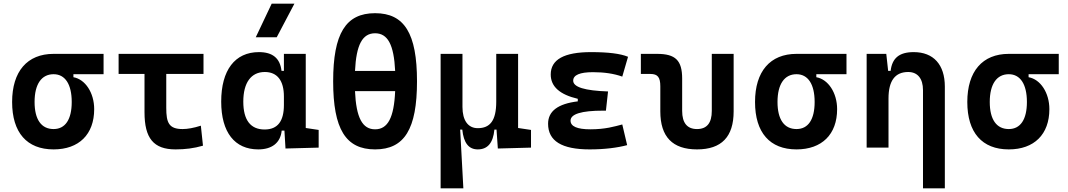

<svg xmlns="http://www.w3.org/2000/svg" viewBox="-20 -815 5899 1060"><path d="M275.9 9.8C416 9.8 500 -73.2 500 -212.4C500 -302.7 450.7 -377.4 385.3 -388.7V-405.3H551.8V-517.6H275.9C130.4 -517.6 46.9 -420.9 46.9 -252C46.9 -83 128.4 9.8 275.9 9.8ZM275.9 -102.5C208 -102.5 170.9 -155.3 170.9 -252C170.9 -350.1 209 -405.3 275.9 -405.3C339.4 -405.3 376 -350.1 376 -252C376 -155.3 340.3 -102.5 275.9 -102.5Z M949.2 9.8C1002 9.8 1050.3 3.9 1100.6 -10.7L1088.9 -121.1C1049.3 -108.4 1015.1 -102.5 988.3 -102.5C912.1 -102.5 897.9 -137.7 897.9 -219.7V-406.7H1103.5V-517.6H634.8V-406.7H777.8V-195.3C777.8 -51.8 827.6 9.8 949.2 9.8Z M1406.2 9.8C1479.5 9.8 1528.3 -24.9 1535.2 -93.8H1550.3L1556.2 4.9L1739.3 0V-97.7L1668 -108.4V-517.6H1547.4V-423.8H1534.2C1526.4 -493.2 1485.4 -527.3 1409.7 -527.3C1276.9 -527.3 1201.2 -427.7 1201.2 -253.9C1201.2 -84 1275.9 9.8 1406.2 9.8ZM1547.4 -235.4C1547.4 -147.5 1514.2 -100.1 1440.9 -100.1C1363.3 -100.1 1323.2 -151.9 1323.2 -253.9C1323.2 -358.4 1366.2 -417.5 1441.9 -417.5C1510.7 -417.5 1547.4 -370.1 1547.4 -282.2ZM1392.1 -609.4H1507.8L1605.5 -794.9H1480Z M2050.8 9.8C2212.9 9.8 2282.2 -102.5 2282.2 -366.2C2282.2 -629.9 2212.9 -742.2 2050.8 -742.2C1888.7 -742.2 1819.3 -629.9 1819.3 -366.2C1819.3 -102.5 1888.7 9.8 2050.8 9.8ZM2050.8 -101.1C1981 -101.1 1946.3 -164.6 1939.9 -312H2161.6C2155.3 -164.6 2120.6 -101.1 2050.8 -101.1ZM1939.9 -423.3C1946.8 -568.4 1981 -631.3 2050.8 -631.3C2120.6 -631.3 2154.8 -568.4 2161.6 -423.3Z M2617.7 9.8C2672.4 9.8 2702.6 -26.4 2709.5 -99.6H2721.2L2728.5 4.9L2911.6 0V-97.7L2840.3 -108.4V-517.6H2719.7V-253.9C2719.7 -148.4 2685.1 -107.4 2617.7 -107.4C2564.5 -107.4 2533.2 -149.4 2533.2 -224.6V-517.6H2412.6V224.6H2538.1L2520.5 -99.6H2532.2C2539.6 -26.4 2567.4 9.8 2617.7 9.8Z M3235.4 9.8C3318.8 9.8 3389.2 0.5 3442.4 -13.7L3415.5 -127.9C3372.6 -116.7 3322.3 -101.1 3239.3 -101.1C3166.5 -101.1 3129.9 -117.2 3129.9 -148.9C3129.9 -185.5 3189.9 -204.1 3309.6 -204.1H3325.2L3336.9 -310.1C3208.5 -314.5 3144.5 -334 3144.5 -369.6C3144.5 -400.9 3181.2 -416.5 3253.9 -416.5C3315.4 -416.5 3368.7 -408.7 3415.5 -392.1L3447.3 -501.5C3405.3 -519 3337.9 -527.3 3243.2 -527.3C3094.2 -527.3 3020.5 -486.3 3020.5 -403.8C3020.5 -337.4 3069.8 -293 3169.9 -269.5V-255.4C3060.1 -242.2 3005.9 -201.2 3005.9 -131.8C3005.9 -36.6 3081.5 9.8 3235.4 9.8Z M3828.1 9.8C3963.4 9.8 4030.3 -59.6 4030.3 -200.2V-517.6H3909.7V-202.6C3909.7 -136.2 3882.8 -102.5 3828.1 -102.5C3773.9 -102.5 3746.1 -136.2 3746.1 -202.6V-380.9C3746.1 -481.4 3709.5 -517.6 3607.4 -517.6H3518.1V-406.7H3570.8C3610.8 -406.7 3625.5 -388.7 3625.5 -338.4V-200.2C3625.5 -59.6 3692.9 9.8 3828.1 9.8Z M4377.4 9.8C4517.6 9.8 4601.6 -73.2 4601.6 -212.4C4601.6 -302.7 4552.2 -377.4 4486.8 -388.7V-405.3H4653.3V-517.6H4377.4C4231.9 -517.6 4148.4 -420.9 4148.4 -252C4148.4 -83 4230 9.8 4377.4 9.8ZM4377.4 -102.5C4309.6 -102.5 4272.5 -155.3 4272.5 -252C4272.5 -350.1 4310.5 -405.3 4377.4 -405.3C4440.9 -405.3 4477.5 -350.1 4477.5 -252C4477.5 -155.3 4441.9 -102.5 4377.4 -102.5Z M5075.7 224.6H5196.3V-336.9C5196.3 -458 5133.8 -527.3 5024.4 -527.3C4943.4 -527.3 4905.3 -493.2 4897 -423.8H4883.3L4873 -517.6H4764.6V0H4885.3V-271.5C4885.3 -369.6 4921.9 -417.5 4994.1 -417.5C5045.9 -417.5 5075.7 -381.3 5075.7 -317.4Z M5549.3 9.8C5689.5 9.8 5773.4 -73.2 5773.4 -212.4C5773.4 -302.7 5724.1 -377.4 5658.7 -388.7V-405.3H5825.2V-517.6H5549.3C5403.8 -517.6 5320.3 -420.9 5320.3 -252C5320.3 -83 5401.9 9.8 5549.3 9.8ZM5549.3 -102.5C5481.4 -102.5 5444.3 -155.3 5444.3 -252C5444.3 -350.1 5482.4 -405.3 5549.3 -405.3C5612.8 -405.3 5649.4 -350.1 5649.4 -252C5649.4 -155.3 5613.8 -102.5 5549.3 -102.5Z"/></svg>

Font: Cascadia Mono SemiBold
Style: Regular
Weight: 600
Monospace: yes
Designer: Aaron Bell
Foundry: Saja Typeworks
Version: Version 2404.023